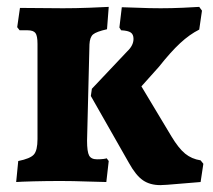

<svg xmlns="http://www.w3.org/2000/svg" viewBox="-20 -526 620 558"><path d="M60 -438H37L30 -447L38 -503L163 -502Q199 -502 239.5 -503.5Q280 -505 296 -506L291 -441Q260 -434 250.5 -426Q241 -418 240 -397L233 -117Q233 -85 239 -74Q245 -63 262 -63Q273 -63 280.5 -64Q288 -65 290 -66L296 -58L289 3Q273 3 232.5 1.5Q192 0 156 0Q115 0 77.5 1Q40 2 27 3L33 -58Q68 -65 78.5 -77Q89 -89 89 -122V-398Q89 -422 83 -430Q77 -438 60 -438ZM350 -377Q368 -394 368 -413Q368 -426 360 -431.5Q352 -437 332 -438L327 -446L334 -505Q347 -505 380.5 -503.5Q414 -502 447 -502Q478 -502 512 -503.5Q546 -505 559 -506L567 -495L559 -440Q531 -426 503.5 -400.5Q476 -375 442 -332L391 -275L478 -130Q499 -95 518 -79.5Q537 -64 563 -60L571 -50L563 3Q547 4 502.5 8Q458 12 446 12Q416 12 395.5 -2Q375 -16 355 -52L244 -247L247 -268Z"/></svg>

Font: Alegreya SC ExtraBold
Style: Regular
Weight: 800
Designer: Juan Pablo del Peral
Foundry: Huerta Tipografica
Version: Version 2.007; ttfautohint (v1.6)